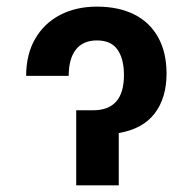

<svg xmlns="http://www.w3.org/2000/svg" viewBox="-20 -557 579 577"><path d="M271.5 -537.1Q335.9 -537.1 383.1 -513.7Q430.2 -490.2 455.3 -444.8Q480.5 -399.4 480.5 -335.9Q480.5 -262.7 444.8 -216.1Q409.2 -169.4 336.9 -157.2V0H209V-225.6H259.8Q352.5 -225.6 352.5 -331.1Q352.5 -380.4 333 -408Q313.5 -435.5 271.5 -435.5Q229.5 -435.5 208 -408Q186.5 -380.4 186.5 -329.1H58.6Q58.6 -393.1 85.4 -439.9Q112.3 -486.8 160.4 -512Q208.5 -537.1 271.5 -537.1Z"/></svg>

Font: Pretendard SemiBold
Style: Regular
Weight: 600
Designer: Base glyphs from Inter by Rasmus Andersson; Hangeul glyphs from Noto Sans CJK(Source Han Sans) by Jang Soo-young and Kan
Foundry: Kil Hyung-jin
Version: Version 1.309